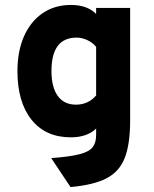

<svg xmlns="http://www.w3.org/2000/svg" viewBox="-20 -543 622 776"><path d="M265 213 187 96Q261.5 90.5 300.8 80.5Q340 70.5 354.2 52.2Q368.5 34 368.5 3V-23.5Q332.5 12 266 12Q164.5 12 107.5 -59Q50.5 -130 50.5 -256Q50.5 -336.5 77.2 -396.8Q104 -457 152.8 -490Q201.5 -523 266.5 -523Q333 -523 368.5 -486.5V-511H506V-56.5Q506 40 484 95.8Q462 151.5 409.5 178.2Q357 205 265 213ZM287 -120Q336 -120 368.5 -157V-353.5Q355.5 -370 333.8 -380.5Q312 -391 289.5 -391Q188 -391 188 -256Q188 -190.5 213.5 -155.2Q239 -120 287 -120Z"/></svg>

Font: Overpass ExtraBold
Style: Regular
Weight: 800
Designer: Delve Withrington, Dave Bailey, Thomas Jockin
Foundry: Delve Fonts LLC
Version: Version 4.000; ttfautohint (v1.8.3)